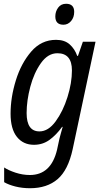

<svg xmlns="http://www.w3.org/2000/svg" viewBox="-20 -757 541 1017"><path d="M139 240Q229 240 285 192Q341 144 365 33L486 -536H419L393 -461H389Q376 -498 349 -522Q322 -546 277 -546Q199 -546 145.5 -484Q92 -422 64 -331.5Q36 -241 36 -155Q36 -74 69.5 -32Q103 10 160 10Q206 10 242 -16Q278 -42 309 -85H312Q309 -74 301.5 -47.5Q294 -21 290 0L282 37Q250 170 138 170Q100 170 62 157.5Q24 145 2 130V208Q26 222 62 231Q98 240 139 240ZM189 -61Q121 -61 121 -158Q121 -224 140.5 -297.5Q160 -371 197 -423Q234 -475 284 -475Q361 -475 361 -384Q361 -318 337.5 -243Q314 -168 275 -114.5Q236 -61 189 -61ZM316 -626Q340 -626 356.5 -645.5Q373 -665 373 -694Q373 -737 330 -737Q303 -737 288 -716.5Q273 -696 273 -670Q273 -626 316 -626Z"/></svg>

Font: Noto Sans UI SemiCondensed
Style: Italic
Weight: 400
Width: 4
Italic angle: -12°
Designer: Monotype Design Team
Foundry: Monotype Imaging Inc.
Version: Version 1.901